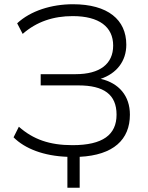

<svg xmlns="http://www.w3.org/2000/svg" viewBox="-20 -733 698 906"><path d="M298 153H356V7C515 -1 593 -74 593 -192C593 -281 541 -341 455 -361C530 -386 576 -444 576 -522C576 -640 489 -713 324 -713C223 -713 124 -682 61 -623L87 -573C153 -631 232 -657 323 -657C448 -657 514 -606 514 -518C514 -431 451 -383 337 -383H172V-330H350C470 -330 530 -287 530 -192C530 -97 465 -48 322 -48C214 -48 137 -75 69 -135L44 -85C98 -31 187 3 298 7Z"/></svg>

Font: Poppy and Pepper Light
Style: Regular
Weight: 300
Designer: Thy Ha
Foundry: Thy Ha
Version: Version 0.001;Glyphs 3.2 (3227)